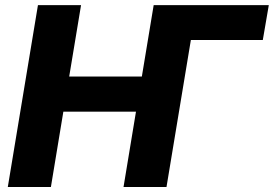

<svg xmlns="http://www.w3.org/2000/svg" viewBox="-20 -748 1095 768"><path d="M1055.2 -727.5 1031.2 -587.9H714.4L595.2 -727.5ZM11.2 0 131.8 -727.5H304.2L256.8 -441.9H547.4L594.7 -727.5H766.6L646 0H474.1L523.9 -301.3H233.4L183.6 0Z"/></svg>

Font: Inter ExtraBold
Style: Italic
Weight: 800
Italic angle: -9.3988°
Designer: Rasmus Andersson
Foundry: rsms
Version: Version 4.001;git-66647c0bb